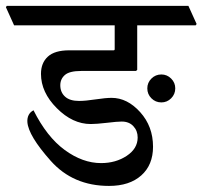

<svg xmlns="http://www.w3.org/2000/svg" viewBox="-47 -669 677 641"><path d="M444.8 -374Q444.8 -393.1 458.5 -406.7Q472.2 -420.4 491.7 -420.4Q510.7 -420.4 524.4 -406.7Q538.1 -393.1 538.1 -374Q538.1 -354.5 524.4 -340.8Q510.7 -327.1 491.7 -327.1Q472.2 -327.1 458.5 -340.8Q444.8 -354.5 444.8 -374ZM411.1 -584.5V-436L407.2 -432.1H224.1Q185.1 -432.1 169.7 -418.7Q154.3 -405.3 154.3 -384.3Q154.3 -360.8 170.2 -346.4Q186 -332 216.8 -332Q238.3 -332 272.2 -337.2Q306.2 -342.3 325.7 -342.3Q377.9 -342.3 420.9 -294.7Q463.9 -247.1 463.9 -179.2Q463.9 -118.2 424.6 -83.3Q385.3 -48.3 316.9 -48.3Q196.8 -48.3 122.3 -132.1Q47.9 -215.8 44.4 -261.2Q43.5 -274.9 48.8 -285.2Q54.2 -295.4 64.9 -300.8Q109.4 -211.9 169.2 -168.2Q229 -124.5 290.5 -124.5Q339.4 -124.5 376 -148.7Q412.6 -172.9 412.6 -210Q412.6 -232.4 398.2 -247.8Q383.8 -263.2 359.4 -263.2Q344.7 -263.2 309.8 -259Q274.9 -254.9 255.9 -254.9Q195.3 -254.9 142.6 -307.9Q89.8 -360.8 89.8 -422.4Q89.8 -459 112.8 -480Q135.7 -501 184.1 -501H332Q334 -501 335 -502Q335.9 -502.9 335.9 -504.9V-584.5H0L-27.3 -645L-24.4 -649.4H582L609.4 -588.9L606.4 -584.5Z"/></svg>

Font: Sitara
Style: Regular
Weight: 400
Designer: Neelakash Kshetrimayum
Foundry: Neelakash Kshetrimayum
Version: Version 1.000;PS Version 1.000;PS 1.0;hotconv 1.;hotconv 1.0